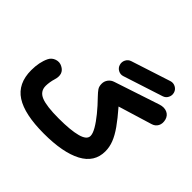

<svg xmlns="http://www.w3.org/2000/svg" viewBox="-206 -1048 1342 1342"><g transform="rotate(45 465.0 -377.0)"><path d="M428.7 -649.4Q421.9 -672.9 433.1 -694.6Q444.3 -716.3 467.3 -723.6L759.8 -818.4Q782.7 -825.7 804.7 -814.2Q826.7 -802.7 833.5 -779.3Q840.3 -755.9 829.3 -734.1Q818.4 -712.4 794.9 -705.1L502.4 -610.4Q479.5 -602.5 457.5 -614Q435.5 -625.5 428.7 -649.4ZM17.1 -184.6Q17.1 -263.7 44.4 -319.8Q58.1 -347.2 87.9 -357.2Q117.7 -367.2 144.5 -353Q200.7 -325.2 177.7 -252.9Q172.9 -238.3 169.4 -217Q166 -195.8 166 -178.7Q166 -124 218.8 -102.8Q271.5 -81.5 391.6 -81.5Q508.3 -81.5 572 -98.6Q635.7 -115.7 635.7 -152.8Q635.7 -175.8 615 -211.9Q594.2 -248 558.3 -292.2Q522.5 -336.4 476.6 -383.3Q454.6 -406.2 443.4 -422.6Q432.1 -439 432.1 -465.8Q432.1 -490.2 446.8 -510Q461.4 -529.8 486.8 -537.6L821.3 -648.4Q857.9 -660.2 886.5 -648.2Q915 -636.2 924.3 -604Q933.1 -570.3 919.9 -545.4Q906.7 -520.5 877 -512.2L628.4 -436.5Q683.6 -373 718.3 -324Q752.9 -274.9 769 -233.4Q785.2 -191.9 785.2 -149.9Q785.2 -41.5 682.9 12.7Q580.6 66.9 393.1 66.9Q202.1 66.9 109.6 7.1Q17.1 -52.7 17.1 -184.6Z"/></g></svg>

Font: Mikhak-FD ExtraBold
Style: Regular
Weight: 800
Designer: Amin Abedi
Version: Version 3.2